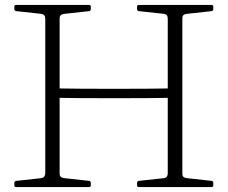

<svg xmlns="http://www.w3.org/2000/svg" viewBox="-20 -756 921 776"><path d="M163 0V-736H221V0ZM163 -400Q232 -398 301.5 -397.5Q371 -397 440 -397Q509 -397 578 -397.5Q647 -398 717 -400V-362Q647 -360 578 -359.5Q509 -359 440 -359Q371 -359 301.5 -359.5Q232 -360 163 -362ZM658 0V-736H717V0ZM541 0Q534 0 534 -7V-17Q534 -24 541 -25L643 -36Q652 -38 655 -43Q658 -48 658 -57V-220H717V-54Q717 -45 721.5 -41Q726 -37 735 -36L835 -25Q842 -24 842 -17V-7Q842 0 835 0ZM45 0Q38 0 38 -7V-17Q38 -24 46 -25L147 -36Q156 -38 159.5 -43Q163 -48 163 -57V-220H221V-54Q221 -45 226 -41Q231 -37 240 -36L340 -25Q347 -24 347 -17V-7Q347 0 340 0ZM534 -729Q534 -736 541 -736H835Q842 -736 842 -729V-719Q842 -712 835 -711L735 -700Q726 -699 721.5 -695Q717 -691 717 -682V-516H658V-679Q658 -689 655 -693.5Q652 -698 643 -700L541 -711Q534 -712 534 -719ZM38 -729Q38 -736 45 -736H340Q347 -736 347 -729V-719Q347 -712 340 -711L240 -700Q231 -699 226 -695Q221 -691 221 -682V-516H163V-679Q163 -689 159.5 -693.5Q156 -698 147 -700L46 -711Q38 -712 38 -719Z"/></svg>

Font: Hahmlet ExtraLight
Style: Regular
Weight: 250
Designer: Minjoo Ham & Mark Frömberg
Foundry: hypertype
Version: Version 1.002